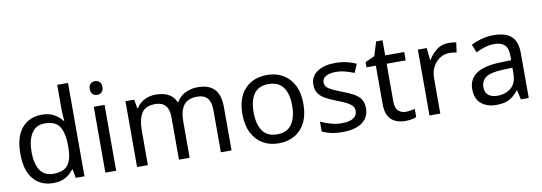

<svg xmlns="http://www.w3.org/2000/svg" viewBox="-58 -1144 4343 1539"><g transform="rotate(-10 2113.5 -375.0)"><path d="M275 10Q175 10 115 -59.5Q55 -129 55 -267Q55 -405 115.5 -475.5Q176 -546 276 -546Q338 -546 377.5 -523Q417 -500 442 -467H448Q447 -480 444.5 -505.5Q442 -531 442 -546V-760H530V0H459L446 -72H442Q418 -38 378 -14Q338 10 275 10ZM289 -63Q374 -63 408.5 -109.5Q443 -156 443 -250V-266Q443 -366 410 -419.5Q377 -473 288 -473Q217 -473 181.5 -416.5Q146 -360 146 -265Q146 -169 181.5 -116Q217 -63 289 -63Z M745 -737Q765 -737 780.5 -723.5Q796 -710 796 -681Q796 -653 780.5 -639Q765 -625 745 -625Q723 -625 708 -639Q693 -653 693 -681Q693 -710 708 -723.5Q723 -737 745 -737ZM788 -536V0H700V-536Z M1546 -546Q1637 -546 1682 -499.5Q1727 -453 1727 -349V0H1640V-345Q1640 -472 1531 -472Q1453 -472 1419.5 -427Q1386 -382 1386 -296V0H1299V-345Q1299 -472 1189 -472Q1108 -472 1077 -422Q1046 -372 1046 -278V0H958V-536H1029L1042 -463H1047Q1072 -505 1114.5 -525.5Q1157 -546 1205 -546Q1331 -546 1369 -456H1374Q1401 -502 1447.5 -524Q1494 -546 1546 -546Z M2359 -269Q2359 -136 2291.5 -63Q2224 10 2109 10Q2038 10 1982.5 -22.5Q1927 -55 1895 -117.5Q1863 -180 1863 -269Q1863 -402 1930 -474Q1997 -546 2112 -546Q2185 -546 2240.5 -513.5Q2296 -481 2327.5 -419.5Q2359 -358 2359 -269ZM1954 -269Q1954 -174 1991.5 -118.5Q2029 -63 2111 -63Q2192 -63 2230 -118.5Q2268 -174 2268 -269Q2268 -364 2230 -418Q2192 -472 2110 -472Q2028 -472 1991 -418Q1954 -364 1954 -269Z M2847 -148Q2847 -70 2789 -30Q2731 10 2633 10Q2577 10 2536.5 1Q2496 -8 2465 -24V-104Q2497 -88 2542.5 -74.5Q2588 -61 2635 -61Q2702 -61 2732 -82.5Q2762 -104 2762 -140Q2762 -160 2751 -176Q2740 -192 2711.5 -208Q2683 -224 2630 -244Q2578 -264 2541 -284Q2504 -304 2484 -332Q2464 -360 2464 -404Q2464 -472 2519.5 -509Q2575 -546 2665 -546Q2714 -546 2756.5 -536.5Q2799 -527 2836 -510L2806 -440Q2772 -454 2735 -464Q2698 -474 2659 -474Q2605 -474 2576.5 -456.5Q2548 -439 2548 -409Q2548 -387 2561 -371.5Q2574 -356 2604.5 -341.5Q2635 -327 2686 -307Q2737 -288 2773 -268Q2809 -248 2828 -219.5Q2847 -191 2847 -148Z M3156 -62Q3176 -62 3197 -65.5Q3218 -69 3231 -73V-6Q3217 1 3191 5.5Q3165 10 3141 10Q3099 10 3063.5 -4.5Q3028 -19 3006 -55Q2984 -91 2984 -156V-468H2908V-510L2985 -545L3020 -659H3072V-536H3227V-468H3072V-158Q3072 -109 3095.5 -85.5Q3119 -62 3156 -62Z M3588 -546Q3603 -546 3620.5 -544.5Q3638 -543 3651 -540L3640 -459Q3627 -462 3611.5 -464Q3596 -466 3582 -466Q3541 -466 3505 -443.5Q3469 -421 3447.5 -380.5Q3426 -340 3426 -286V0H3338V-536H3410L3420 -438H3424Q3450 -482 3491 -514Q3532 -546 3588 -546Z M3954 -545Q4052 -545 4099 -502Q4146 -459 4146 -365V0H4082L4065 -76H4061Q4026 -32 3987.5 -11Q3949 10 3881 10Q3808 10 3760 -28.5Q3712 -67 3712 -149Q3712 -229 3775 -272.5Q3838 -316 3969 -320L4060 -323V-355Q4060 -422 4031 -448Q4002 -474 3949 -474Q3907 -474 3869 -461.5Q3831 -449 3798 -433L3771 -499Q3806 -518 3854 -531.5Q3902 -545 3954 -545ZM3980 -259Q3880 -255 3841.5 -227Q3803 -199 3803 -148Q3803 -103 3830.5 -82Q3858 -61 3901 -61Q3969 -61 4014 -98.5Q4059 -136 4059 -214V-262Z"/></g></svg>

Font: Noto Sans Yi
Style: Regular
Weight: 400
Designer: Monotype Design Team
Foundry: Monotype Imaging Inc.
Version: Version 2.002; ttfautohint (v1.8.4.7-5d5b)